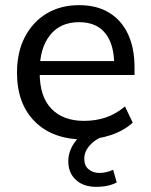

<svg xmlns="http://www.w3.org/2000/svg" viewBox="-20 -532 585 745"><path d="M305 9Q185 9 115.5 -60Q46 -129 46 -250Q46 -330 76.5 -388.5Q107 -447 161 -479.5Q215 -512 287 -512Q356 -512 404 -482.5Q452 -453 477 -399Q502 -345 502 -271V-241H117V-295H440L423 -282Q423 -360 388.5 -403Q354 -446 287 -446Q214 -446 174 -395.5Q134 -345 134 -258V-249Q134 -157 179.5 -110Q225 -63 306 -63Q351 -63 390 -76Q429 -89 465 -119L495 -56Q461 -25 410.5 -8Q360 9 305 9ZM353 193Q304 193 274.5 166Q245 139 245 94Q245 54 271 18.5Q297 -17 342 -37L373 0Q357 7 342 19Q327 31 317 47.5Q307 64 307 84Q307 111 324 125Q341 139 365 139Q379 139 392 136Q405 133 419 127L433 176Q418 184 398 188.5Q378 193 353 193Z"/></svg>

Font: Mulish ExtraLight Medium
Style: Regular
Weight: 500
Version: Version 3.603